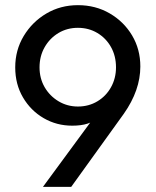

<svg xmlns="http://www.w3.org/2000/svg" viewBox="-20 -724 604 744"><path d="M146.5 0 356.2 -285.2 389.5 -302.8Q377.5 -283 360.6 -268Q343.8 -253 319.4 -245Q295 -237 259.8 -237Q199.5 -237 149.4 -266.1Q99.2 -295.2 69.1 -346.4Q39 -397.5 39 -463Q39 -529.8 71.9 -584.5Q104.8 -639.2 159.6 -671.6Q214.5 -704 282 -704Q350.2 -704 405.1 -672.1Q460 -640.2 491.9 -586.6Q523.8 -533 523.8 -466.2Q523.8 -374.2 459.8 -283.2L256 0ZM281.8 -311.2Q323.8 -311.2 357.4 -331.4Q391 -351.5 410.2 -386.1Q429.5 -420.8 429.5 -463Q429.5 -507 410.2 -541.5Q391 -576 357.4 -596.1Q323.8 -616.2 281.8 -616.2Q240 -616.2 206.4 -596Q172.8 -575.8 153 -541.1Q133.2 -506.5 133.2 -463Q133.2 -420.2 153 -386.1Q172.8 -352 206.8 -331.6Q240.8 -311.2 281.8 -311.2Z"/></svg>

Font: Outfit Thin
Style: Regular
Weight: 100
Designer: Rodrigo Fuenzalida
Foundry: fragTYPE
Version: Version 1.000